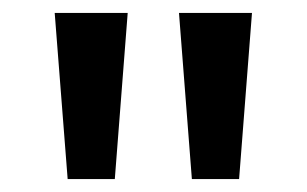

<svg xmlns="http://www.w3.org/2000/svg" viewBox="-20 -734 476 298"><path d="M178.2 -713.9 158.2 -456.1H85L64.9 -713.9ZM371.1 -713.9 351.1 -456.1H277.8L257.8 -713.9Z"/></svg>

Font: f1_52653          
Style: Regular
Weight: 600
Foundry: Ascender Corporation
Version: Version 1.10